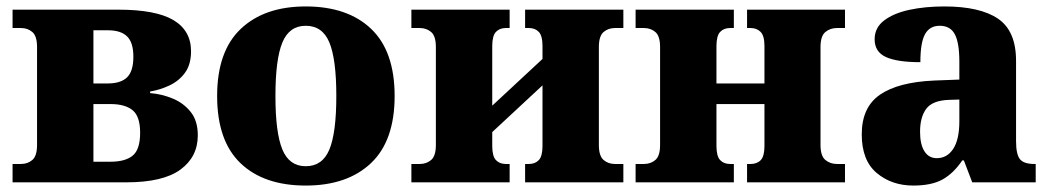

<svg xmlns="http://www.w3.org/2000/svg" viewBox="-20 -566 3264 596"><path d="M19 0V-57H45Q66 -57 80.5 -69.5Q95 -82 95 -116V-420Q95 -454 80.5 -466.5Q66 -479 45 -479H19V-536H347Q464 -536 518.5 -503.5Q573 -471 573 -407Q573 -366 554.5 -340.5Q536 -315 506.5 -301Q477 -287 446 -282V-277Q483 -274 516.5 -260Q550 -246 572 -218.5Q594 -191 594 -146Q594 -79 540 -39.5Q486 0 372 0ZM270 -307H315Q355 -307 374.5 -326Q394 -345 394 -390Q394 -434 374.5 -453Q355 -472 315 -472H270ZM270 -64H323Q369 -64 392 -83Q415 -102 415 -154Q415 -205 391.5 -224Q368 -243 323 -243H270Z M929 10Q799 10 726.5 -59.5Q654 -129 654 -268Q654 -407 727.5 -476.5Q801 -546 929 -546Q1059 -546 1132 -476.5Q1205 -407 1205 -268Q1205 -129 1131.5 -59.5Q1058 10 929 10ZM929 -50Q981 -50 1002.5 -102Q1024 -154 1024 -268Q1024 -382 1002.5 -434Q981 -486 929 -486Q878 -486 856.5 -434Q835 -382 835 -268Q835 -154 856.5 -102Q878 -50 929 -50Z M1257 0V-57H1283Q1304 -57 1318.5 -69.5Q1333 -82 1333 -116V-420Q1333 -454 1318.5 -466.5Q1304 -479 1283 -479H1257V-536H1562V-479H1550Q1531 -479 1519.5 -467Q1508 -455 1508 -423V-238L1664 -383V-423Q1664 -455 1652.5 -467Q1641 -479 1622 -479H1610V-536H1915V-479H1889Q1868 -479 1853.5 -466.5Q1839 -454 1839 -420V-116Q1839 -82 1853.5 -69.5Q1868 -57 1889 -57H1915V0H1610V-57H1622Q1641 -57 1652.5 -69Q1664 -81 1664 -113V-301L1508 -156V-113Q1508 -81 1519.5 -69Q1531 -57 1550 -57H1562V0Z M1953 0V-57H1979Q2000 -57 2014.5 -69.5Q2029 -82 2029 -116V-420Q2029 -454 2014.5 -466.5Q2000 -479 1979 -479H1953V-536H2258V-479H2246Q2227 -479 2215.5 -467Q2204 -455 2204 -423V-307H2353V-423Q2353 -455 2341 -467Q2329 -479 2310 -479H2299V-536H2603V-479H2578Q2557 -479 2542 -466.5Q2527 -454 2527 -420V-116Q2527 -82 2542 -69.5Q2557 -57 2578 -57H2603V0H2299V-57H2310Q2330 -57 2341.5 -69Q2353 -81 2353 -113V-243H2204V-113Q2204 -81 2215.5 -69Q2227 -57 2246 -57H2258V0Z M2815 10Q2748 10 2701.5 -29Q2655 -68 2655 -149Q2655 -233 2711.5 -272Q2768 -311 2880 -316L2958 -319V-374Q2958 -433 2944 -459.5Q2930 -486 2897 -486Q2866 -486 2851.5 -460Q2837 -434 2837 -373Q2765 -373 2730 -389Q2695 -405 2695 -444Q2695 -480 2724.5 -502.5Q2754 -525 2803 -535.5Q2852 -546 2911 -546Q3022 -546 3078 -508Q3134 -470 3134 -377V-128Q3134 -87 3146 -72Q3158 -57 3191 -57H3195V0H2998L2972 -68H2967Q2940 -28 2906 -9Q2872 10 2815 10ZM2888 -75Q2920 -75 2939 -104Q2958 -133 2958 -190V-257L2925 -256Q2874 -254 2855 -228Q2836 -202 2836 -157Q2836 -118 2849.5 -96.5Q2863 -75 2888 -75Z"/></svg>

Font: Noto Serif ExtraBold
Style: Regular
Weight: 800
Designer: Monotype Design Team
Foundry: Monotype Imaging Inc.
Version: Version 2.014